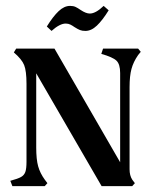

<svg xmlns="http://www.w3.org/2000/svg" viewBox="-20 -632 530 652"><path d="M420 -336V-57Q420 -36 429 -22L438 -10L429 0H325L103 -383V-131Q103 -91 109.5 -67.5Q116 -44 132 -22L141 -10L132 0H22L15 -18Q41 -25 51.5 -31Q62 -37 66 -48Q70 -59 70 -83V-347Q70 -391 62 -411Q54 -431 27 -454L35 -467H165L388 -81V-384Q388 -414 375.5 -426Q363 -438 324 -449L330 -467H449L458 -456L449 -445Q433 -422 426.5 -398Q420 -374 420 -336ZM270 -527Q259 -527 251.5 -530Q244 -533 233 -540Q226 -545 219 -548.5Q212 -552 203 -552Q183 -552 155 -527L139 -542Q160 -576 179 -594Q198 -612 218 -612Q229 -612 236.5 -608.5Q244 -605 254 -598Q272 -586 285 -586Q305 -586 332 -612L349 -597Q328 -563 309 -545Q290 -527 270 -527Z"/></svg>

Font: Katibeh
Style: Regular
Weight: 400
Designer: Arabic design by Kourosh Beigpour, Latin design by Eduardo Tunni, engineering by Lasse Fister
Version: Version 1.000